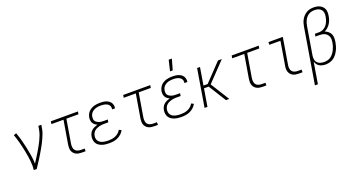

<svg xmlns="http://www.w3.org/2000/svg" viewBox="-55 -1514 4609 2495"><g transform="rotate(-20 2250.0 -266.5)"><path d="M167 0Q172 -34 171 -67.5Q170 -101 166.5 -134Q163 -167 157.5 -199.5Q152 -232 146 -264.5Q140 -297 132.5 -328.5Q125 -360 117 -391.5Q109 -423 99.5 -454Q90 -485 79 -515L116 -528Q136 -474 151 -418.5Q166 -363 178 -306.5Q190 -250 199.5 -192Q209 -134 211 -74Q231 -106 251.5 -137.5Q272 -169 291 -201Q310 -233 328.5 -265.5Q347 -298 363 -331.5Q379 -365 392 -399Q405 -433 411 -468L420 -520H461L452 -468Q447 -437 435.5 -406Q424 -375 410.5 -345Q397 -315 381.5 -285.5Q366 -256 349.5 -227Q333 -198 316 -169.5Q299 -141 281 -112.5Q263 -84 244.5 -56Q226 -28 208 0Z M832 0Q811 0 790.5 -3.5Q770 -7 752.5 -16Q735 -25 722 -40Q709 -55 702.5 -73.5Q696 -92 696 -113Q696 -134 699 -155L754 -483H587L593 -520H967L961 -483H794L739 -155Q736 -132 738 -109Q740 -86 752.5 -69Q765 -52 786.5 -44.5Q808 -37 831 -37H884V0Z M1208 8Q1183 8 1158.5 5Q1134 2 1112 -5.5Q1090 -13 1070 -26Q1050 -39 1038 -58.5Q1026 -78 1022 -102.5Q1018 -127 1022 -152Q1026 -174 1036 -195Q1046 -216 1064 -231.5Q1082 -247 1103.5 -256.5Q1125 -266 1147 -272Q1128 -279 1113 -291Q1098 -303 1088.5 -319.5Q1079 -336 1077 -356.5Q1075 -377 1078 -397Q1082 -417 1091 -437Q1100 -457 1115.5 -473Q1131 -489 1150 -500Q1169 -511 1189 -517Q1209 -523 1230 -525.5Q1251 -528 1271 -528Q1292 -528 1313 -526Q1334 -524 1353 -518Q1372 -512 1389 -501.5Q1406 -491 1417.5 -475Q1429 -459 1433.5 -439Q1438 -419 1435 -398L1434 -393H1394V-397Q1397 -412 1393.5 -427Q1390 -442 1381 -453.5Q1372 -465 1359 -472.5Q1346 -480 1332 -484Q1318 -488 1302.5 -489.5Q1287 -491 1271 -491Q1255 -491 1239.5 -489.5Q1224 -488 1207.5 -483.5Q1191 -479 1175.5 -470.5Q1160 -462 1147.5 -450Q1135 -438 1128 -422.5Q1121 -407 1118 -391Q1116 -375 1117.5 -359Q1119 -343 1128 -330.5Q1137 -318 1150.5 -310Q1164 -302 1178.5 -297Q1193 -292 1209.5 -290.5Q1226 -289 1242 -289H1296L1289 -252H1235Q1217 -252 1199.5 -250.5Q1182 -249 1164 -244.5Q1146 -240 1128.5 -232Q1111 -224 1096.5 -211.5Q1082 -199 1073.5 -182Q1065 -165 1062 -147Q1059 -128 1062 -109.5Q1065 -91 1075.5 -76.5Q1086 -62 1101.5 -52.5Q1117 -43 1134.5 -38Q1152 -33 1171 -31Q1190 -29 1209 -29Q1234 -29 1258.5 -32.5Q1283 -36 1307 -46Q1331 -56 1351.5 -73.5Q1372 -91 1384 -114L1417 -98Q1403 -71 1379 -49Q1355 -27 1326.5 -14Q1298 -1 1268 3.5Q1238 8 1208 8Z M1832 0Q1811 0 1790.5 -3.5Q1770 -7 1752.5 -16Q1735 -25 1722 -40Q1709 -55 1702.5 -73.5Q1696 -92 1696 -113Q1696 -134 1699 -155L1754 -483H1587L1593 -520H1967L1961 -483H1794L1739 -155Q1736 -132 1738 -109Q1740 -86 1752.5 -69Q1765 -52 1786.5 -44.5Q1808 -37 1831 -37H1884V0Z M2270 -600 2305 -748H2349L2307 -600ZM2208 8Q2183 8 2158.5 5Q2134 2 2112 -5.5Q2090 -13 2070 -26Q2050 -39 2038 -58.5Q2026 -78 2022 -102.5Q2018 -127 2022 -152Q2026 -174 2036 -195Q2046 -216 2064 -231.5Q2082 -247 2103.5 -256.5Q2125 -266 2147 -272Q2128 -279 2113 -291Q2098 -303 2088.5 -319.5Q2079 -336 2077 -356.5Q2075 -377 2078 -397Q2082 -417 2091 -437Q2100 -457 2115.5 -473Q2131 -489 2150 -500Q2169 -511 2189 -517Q2209 -523 2230 -525.5Q2251 -528 2271 -528Q2292 -528 2313 -526Q2334 -524 2353 -518Q2372 -512 2389 -501.5Q2406 -491 2417.5 -475Q2429 -459 2433.5 -439Q2438 -419 2435 -398L2434 -393H2394V-397Q2397 -412 2393.5 -427Q2390 -442 2381 -453.5Q2372 -465 2359 -472.5Q2346 -480 2332 -484Q2318 -488 2302.5 -489.5Q2287 -491 2271 -491Q2255 -491 2239.5 -489.5Q2224 -488 2207.5 -483.5Q2191 -479 2175.5 -470.5Q2160 -462 2147.5 -450Q2135 -438 2128 -422.5Q2121 -407 2118 -391Q2116 -375 2117.5 -359Q2119 -343 2128 -330.5Q2137 -318 2150.5 -310Q2164 -302 2178.5 -297Q2193 -292 2209.5 -290.5Q2226 -289 2242 -289H2296L2289 -252H2235Q2217 -252 2199.5 -250.5Q2182 -249 2164 -244.5Q2146 -240 2128.5 -232Q2111 -224 2096.5 -211.5Q2082 -199 2073.5 -182Q2065 -165 2062 -147Q2059 -128 2062 -109.5Q2065 -91 2075.5 -76.5Q2086 -62 2101.5 -52.5Q2117 -43 2134.5 -38Q2152 -33 2171 -31Q2190 -29 2209 -29Q2234 -29 2258.5 -32.5Q2283 -36 2307 -46Q2331 -56 2351.5 -73.5Q2372 -91 2384 -114L2417 -98Q2403 -71 2379 -49Q2355 -27 2326.5 -14Q2298 -1 2268 3.5Q2238 8 2208 8Z M2529 0 2615 -520H2655L2615 -278H2673L2904 -520H2957L2708 -260L2871 0H2825L2674 -242H2609L2569 0Z M3332 0Q3311 0 3290.5 -3.5Q3270 -7 3252.5 -16Q3235 -25 3222 -40Q3209 -55 3202.5 -73.5Q3196 -92 3196 -113Q3196 -134 3199 -155L3254 -483H3087L3093 -520H3467L3461 -483H3294L3239 -155Q3236 -132 3238 -109Q3240 -86 3252.5 -69Q3265 -52 3286.5 -44.5Q3308 -37 3331 -37H3384V0Z M3832 0Q3810 0 3789.5 -3.5Q3769 -7 3751.5 -16.5Q3734 -26 3721.5 -41Q3709 -56 3702.5 -75Q3696 -94 3696 -115Q3696 -136 3700 -158L3754 -483H3601V-520H3800L3739 -152Q3735 -129 3738 -106.5Q3741 -84 3753.5 -67.5Q3766 -51 3787.5 -44Q3809 -37 3831 -37H3884V0Z M3977 215 4104 -550Q4108 -575 4115.5 -599Q4123 -623 4135.5 -645.5Q4148 -668 4167 -687.5Q4186 -707 4208.5 -720Q4231 -733 4256 -738Q4281 -743 4305 -743Q4329 -743 4351 -739Q4373 -735 4392.5 -725Q4412 -715 4427 -699Q4442 -683 4449.5 -662.5Q4457 -642 4457 -618.5Q4457 -595 4453 -572Q4449 -546 4440.5 -520.5Q4432 -495 4417 -471.5Q4402 -448 4381 -429Q4360 -410 4335 -399Q4360 -390 4381 -373Q4402 -356 4413 -332Q4424 -308 4424 -279.5Q4424 -251 4420 -223Q4415 -195 4407 -167.5Q4399 -140 4385.5 -114Q4372 -88 4354 -64.5Q4336 -41 4311.5 -24Q4287 -7 4258.5 0.5Q4230 8 4202 8Q4179 8 4157 3Q4135 -2 4116.5 -13Q4098 -24 4085.5 -42Q4073 -60 4067 -81L4018 215ZM4196 -29Q4219 -29 4243.5 -35Q4268 -41 4288.5 -56.5Q4309 -72 4324.5 -92.5Q4340 -113 4351 -135.5Q4362 -158 4369.5 -181.5Q4377 -205 4381 -229Q4384 -249 4384.5 -269Q4385 -289 4379 -307Q4373 -325 4360.5 -339.5Q4348 -354 4331.5 -363Q4315 -372 4295.5 -375.5Q4276 -379 4256 -379H4200L4206 -415H4262Q4281 -415 4300.5 -420.5Q4320 -426 4337.5 -438Q4355 -450 4368 -466.5Q4381 -483 4390 -501Q4399 -519 4404.5 -538Q4410 -557 4413 -576Q4418 -603 4415 -628.5Q4412 -654 4396 -672.5Q4380 -691 4356 -698.5Q4332 -706 4305 -706Q4285 -706 4264.5 -701.5Q4244 -697 4225.5 -686Q4207 -675 4192.5 -658.5Q4178 -642 4168.5 -623Q4159 -604 4153 -584Q4147 -564 4144 -544L4080 -160Q4076 -133 4080 -107Q4084 -81 4101 -62.5Q4118 -44 4143.5 -36.5Q4169 -29 4196 -29Z"/></g></svg>

Font: Iosevka SS18 Extralight
Style: Italic
Weight: 200
Italic angle: -9°
Monospace: yes
Designer: Belleve Invis
Foundry: Belleve Invis
Version: Version 25.1.1; ttfautohint (v1.8.4)